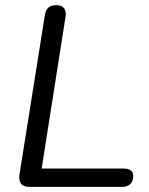

<svg xmlns="http://www.w3.org/2000/svg" viewBox="-20 -732 583 752"><path d="M94.7 0Q72.9 0 62.9 -12.1Q53 -24.3 55.9 -46.1L155.8 -673.6Q159.2 -693.5 170.1 -702.7Q181 -711.9 200.4 -711.9Q221.3 -711.9 230.7 -699.8Q240.1 -687.7 236.7 -666.3L143.2 -71.9H463.5Q482 -71.9 492 -64.6Q501.9 -57.4 501.9 -43.3Q501.9 -21.8 490 -10.9Q478 0 459.2 0Z"/></svg>

Font: Nunito ExtraLight
Style: Italic
Weight: 200
Italic angle: -9°
Designer: Vernon Adams
Foundry: Vernon Adams
Version: Version 3.602